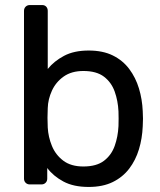

<svg xmlns="http://www.w3.org/2000/svg" viewBox="-20 -730 635 760"><path d="M331 10Q271 10 231 -11.5Q191 -33 167 -65V-23Q167 -13 160.5 -6.5Q154 0 144 0H98Q88 0 81.5 -6.5Q75 -13 75 -23V-687Q75 -697 81.5 -703.5Q88 -710 98 -710H147Q157 -710 163 -703.5Q169 -697 169 -687V-457Q194 -488 233.5 -509Q273 -530 331 -530Q387 -530 426.5 -510.5Q466 -491 491.5 -457Q517 -423 530 -380Q543 -337 545 -290Q546 -274 546 -260Q546 -246 545 -230Q543 -182 530 -139Q517 -96 491.5 -62.5Q466 -29 426.5 -9.5Q387 10 331 10ZM310 -71Q362 -71 391.5 -93.5Q421 -116 434 -152.5Q447 -189 449 -231Q450 -260 449 -289Q447 -331 434 -367.5Q421 -404 391.5 -426.5Q362 -449 310 -449Q263 -449 232 -427Q201 -405 185.5 -371Q170 -337 169 -302Q168 -286 168 -263.5Q168 -241 169 -225Q171 -188 185.5 -152.5Q200 -117 230.5 -94Q261 -71 310 -71Z"/></svg>

Font: Rubik Light
Style: Regular
Weight: 400
Version: Version 2.101